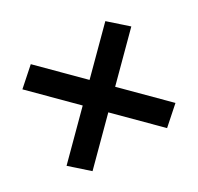

<svg xmlns="http://www.w3.org/2000/svg" viewBox="-104 -684 709 687"><g transform="rotate(-30 250.0 -340.0)"><path d="M96 -119 25 -182 183 -340 25 -498 96 -561 250 -407 404 -561 475 -498 317 -340 475 -182 404 -119 250 -273Z"/></g></svg>

Font: iosevka_custom_sans_ss08 SmBd
Style: Regular
Weight: 600
Designer: Belleve Invis
Foundry: Belleve Invis
Version: Version 10.3.0; ttfautohint (v1.8.3)